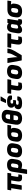

<svg xmlns="http://www.w3.org/2000/svg" viewBox="2828 -3602 958 6655"><g transform="rotate(-90 3307.5 -274.0)"><path d="M472 12Q423 12 392.5 -3.5Q362 -19 351 -60Q340 -101 352 -176L382 -365H269L214 -14Q211 0 198 0H69Q55 0 57 -14L113 -365H50Q36 -365 39 -379L55 -484Q58 -497 71 -497H632Q645 -497 643 -484L627 -379Q625 -365 611 -365H539L508 -171Q503 -139 509.5 -127.5Q516 -116 537 -116Q548 -116 559 -117.5Q570 -119 581 -120Q593 -121 592 -108L577 -15Q574 -2 563 1Q546 6 521.5 9Q497 12 472 12Z M617 185Q603 185 606 171L684 -326Q699 -417 757 -463Q815 -509 926 -509Q1036 -509 1088 -452.5Q1140 -396 1126 -300L1108 -187Q1093 -83 1044.5 -35.5Q996 12 912 12Q875 12 837 2.5Q799 -7 775 -21L792 -142Q809 -131 832 -124Q855 -117 874 -117Q909 -117 928.5 -138Q948 -159 955 -205L969 -297Q975 -336 960 -354Q945 -372 914 -372Q882 -372 862.5 -355Q843 -338 838 -304L762 171Q760 185 746 185Z M1398 12Q1279 12 1223 -45.5Q1167 -103 1185 -207L1201 -304Q1219 -407 1281.5 -458Q1344 -509 1453 -509Q1570 -509 1627 -451Q1684 -393 1667 -289L1651 -195Q1634 -90 1571.5 -39Q1509 12 1398 12ZM1410 -123Q1450 -123 1470 -143Q1490 -163 1498 -211L1509 -282Q1517 -330 1500.5 -352.5Q1484 -375 1441 -375Q1401 -375 1381.5 -355Q1362 -335 1354 -286L1343 -216Q1336 -167 1352 -145Q1368 -123 1410 -123Z M1941 12Q1821 12 1766 -45Q1711 -102 1727 -203L1740 -290Q1757 -395 1822 -446Q1887 -497 1998 -497H2295Q2309 -497 2307 -484L2290 -379Q2286 -364 2274 -365L2172 -374V-370Q2183 -361 2191 -344.5Q2199 -328 2202.5 -303.5Q2206 -279 2201 -247L2192 -193Q2175 -91 2113.5 -39.5Q2052 12 1941 12ZM1952 -123Q1990 -123 2010.5 -141.5Q2031 -160 2038 -206L2048 -267Q2053 -298 2050.5 -317.5Q2048 -337 2039.5 -348.5Q2031 -360 2018 -366H1987Q1948 -366 1925 -347.5Q1902 -329 1895 -279L1884 -209Q1878 -163 1894.5 -143Q1911 -123 1952 -123Z M2528 12Q2454 12 2402 -14.5Q2350 -41 2327 -91Q2304 -141 2315 -211L2359 -489Q2375 -590 2439.5 -642.5Q2504 -695 2615 -695Q2690 -695 2740.5 -669Q2791 -643 2814 -595Q2837 -547 2826 -480L2781 -193Q2766 -93 2703 -40.5Q2640 12 2528 12ZM2536 -124Q2576 -124 2599.5 -143Q2623 -162 2630 -208L2642 -284H2481L2469 -212Q2462 -165 2478.5 -144.5Q2495 -124 2536 -124ZM2500 -405H2661L2671 -472Q2678 -518 2661 -538.5Q2644 -559 2604 -559Q2563 -559 2541 -540Q2519 -521 2511 -474Z M3054 12Q2948 12 2897.5 -22Q2847 -56 2850 -124Q2851 -177 2882.5 -213Q2914 -249 2966 -257L2967 -260Q2934 -271 2917.5 -298.5Q2901 -326 2903 -365Q2904 -437 2960 -473Q3016 -509 3125 -509Q3200 -509 3248 -491Q3296 -473 3315.5 -438Q3335 -403 3323 -351Q3320 -337 3307 -337H3192Q3179 -337 3181 -350Q3185 -370 3168.5 -380Q3152 -390 3117 -390Q3081 -390 3063 -378Q3045 -366 3045 -339Q3044 -318 3056.5 -307.5Q3069 -297 3100 -297H3158Q3173 -297 3170 -283L3159 -213Q3157 -199 3143 -199H3071Q3039 -199 3022 -187Q3005 -175 3004 -152Q3003 -128 3018.5 -117.5Q3034 -107 3071 -107Q3118 -107 3133.5 -114Q3149 -121 3152 -141Q3154 -154 3167 -154H3281Q3295 -154 3295 -140Q3290 -60 3234 -24Q3178 12 3054 12ZM3077 -544Q3069 -544 3068 -549.5Q3067 -555 3069 -561L3135 -719Q3139 -727 3144.5 -730Q3150 -733 3157 -733H3283Q3290 -733 3292 -727.5Q3294 -722 3289 -715L3189 -558Q3180 -544 3164 -544Z M3634 12Q3578 12 3545.5 -6Q3513 -24 3503 -68.5Q3493 -113 3505 -192L3532 -365H3398Q3384 -365 3387 -379L3403 -484Q3405 -497 3418 -497H3877Q3891 -497 3888 -484L3871 -379Q3869 -365 3856 -365H3689L3658 -172Q3653 -142 3662.5 -129.5Q3672 -117 3701 -117Q3722 -117 3740 -119.5Q3758 -122 3771 -125Q3783 -127 3781 -114L3767 -18Q3765 -6 3753 -3Q3734 2 3702 7Q3670 12 3634 12Z M4113 12Q3994 12 3938 -45.5Q3882 -103 3900 -207L3916 -304Q3934 -407 3996.5 -458Q4059 -509 4168 -509Q4285 -509 4342 -451Q4399 -393 4382 -289L4366 -195Q4349 -90 4286.5 -39Q4224 12 4113 12ZM4125 -123Q4165 -123 4185 -143Q4205 -163 4213 -211L4224 -282Q4232 -330 4215.5 -352.5Q4199 -375 4156 -375Q4116 -375 4096.5 -355Q4077 -335 4069 -286L4058 -216Q4051 -167 4067 -145Q4083 -123 4125 -123Z M4553 0Q4542 0 4539 -12L4453 -482Q4451 -497 4466 -497H4607Q4619 -497 4621 -486L4647 -276Q4650 -245 4651.5 -213Q4653 -181 4654 -150H4656Q4666 -169 4677 -189.5Q4688 -210 4699 -229L4732 -291Q4744 -314 4754.5 -336Q4765 -358 4773 -380.5Q4781 -403 4785 -427L4793 -483Q4797 -497 4808 -497H4940Q4953 -497 4950 -482L4943 -436Q4936 -389 4916.5 -344Q4897 -299 4870 -252L4728 -11Q4720 0 4710 0Z M5226 12Q5170 12 5137.5 -6Q5105 -24 5095 -68.5Q5085 -113 5097 -192L5124 -365H4990Q4976 -365 4979 -379L4995 -484Q4997 -497 5010 -497H5469Q5483 -497 5480 -484L5463 -379Q5461 -365 5448 -365H5281L5250 -172Q5245 -142 5254.5 -129.5Q5264 -117 5293 -117Q5314 -117 5332 -119.5Q5350 -122 5363 -125Q5375 -127 5373 -114L5359 -18Q5357 -6 5345 -3Q5326 2 5294 7Q5262 12 5226 12Z M5598 12Q5529 12 5500 -33.5Q5471 -79 5485 -165L5510 -316Q5526 -416 5573.5 -462.5Q5621 -509 5699 -509Q5746 -509 5783 -490Q5820 -471 5843 -437L5825 -328Q5805 -351 5781.5 -364Q5758 -377 5737 -377Q5705 -377 5687.5 -359Q5670 -341 5663 -300L5647 -197Q5641 -161 5651 -143Q5661 -125 5688 -125Q5705 -125 5724 -132Q5743 -139 5763 -152.5Q5783 -166 5804 -186L5800 -89Q5772 -64 5742.5 -41Q5713 -18 5678 -3Q5643 12 5598 12ZM5870 12Q5813 12 5787.5 -16Q5762 -44 5770 -98L5774 -123L5771 -146L5810 -399L5829 -441L5836 -484Q5838 -497 5852 -497H5969Q5983 -497 5980 -484L5929 -155Q5925 -130 5929.5 -124Q5934 -118 5946 -118Q5953 -118 5958.5 -118.5Q5964 -119 5968 -120Q5981 -122 5978 -108L5963 -13Q5962 -1 5944 3Q5926 7 5907.5 9.5Q5889 12 5870 12Z M6249 12Q6129 12 6074 -45Q6019 -102 6035 -203L6048 -290Q6065 -395 6130 -446Q6195 -497 6306 -497H6603Q6617 -497 6615 -484L6598 -379Q6594 -364 6582 -365L6480 -374V-370Q6491 -361 6499 -344.5Q6507 -328 6510.5 -303.5Q6514 -279 6509 -247L6500 -193Q6483 -91 6421.5 -39.5Q6360 12 6249 12ZM6260 -123Q6298 -123 6318.5 -141.5Q6339 -160 6346 -206L6356 -267Q6361 -298 6358.5 -317.5Q6356 -337 6347.5 -348.5Q6339 -360 6326 -366H6295Q6256 -366 6233 -347.5Q6210 -329 6203 -279L6192 -209Q6186 -163 6202.5 -143Q6219 -123 6260 -123Z"/></g></svg>

Font: Sofia Sans Black
Style: Italic
Weight: 900
Italic angle: -9°
Version: Version 4.100-B